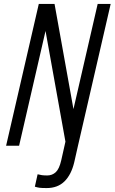

<svg xmlns="http://www.w3.org/2000/svg" viewBox="-20 -740 582 975"><path d="M11 0 177 -720H257L366 -114L336 -112L476 -720H542L376 0H316L207 -606L217 -608L77 0ZM217 215Q192 215 181 213.5Q170 212 157 208L171 145Q182 148 193 149.5Q204 151 220 151Q245 151 263 134.5Q281 118 291 74L318 -46L376 0L357 84Q342 147 307.5 181Q273 215 217 215Z"/></svg>

Font: Instrument Sans Condensed
Style: Italic
Weight: 400
Width: 3
Italic angle: -13°
Designer: Rodrigo Fuenzalida
Foundry: fragTYPE
Version: Version 1.000;gftools[0.9.28]